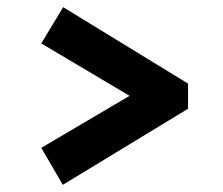

<svg xmlns="http://www.w3.org/2000/svg" viewBox="-20 -552 622 535"><path d="M155 -37 95 -140 341 -285 95 -431 156 -532 504 -319V-249Z"/></svg>

Font: Literata 18pt ExtraBold
Style: Regular
Weight: 800
Designer: Latin by Veronika Burian and Jose Scaglione. Greek by Irene Vlachou. Cyrillic by Vera Evstafieva.
Foundry: TypeTogether
Version: Version 3.103;gftools[0.9.29]